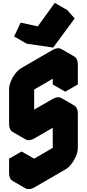

<svg xmlns="http://www.w3.org/2000/svg" viewBox="-20 -1261 603 1332"><path d="M217 -300Q182 -280 156 -295Q130 -310 130 -350V-590Q130 -617 142 -646.5Q154 -676 174 -701.5Q194 -727 217 -740L433 -865Q467 -885 493.5 -870Q520 -855 520 -815V-675L433 -625V-765L217 -640V-400L433 -525Q467 -545 493.5 -530Q520 -515 520 -475V-235Q520 -209 507.5 -179Q495 -149 475.5 -123.5Q456 -98 433 -85L217 40Q182 60 156 45Q130 30 130 -10V-110L217 -160V-60L433 -185V-425ZM349 -931 165 -958 210 -1054 328 -1028 447 -1191 498 -1133ZM433 -425V-185L346 -235V-475ZM433 -185 217 -60 130 -110 346 -235ZM433 -765V-625L346 -675V-815ZM447 -1191 328 -1028 242 -1078 360 -1241ZM328 -1028 210 -1054 123 -1104 242 -1078ZM217 -160 130 -110 43 -160 130 -210ZM130 -110V-10Q130 30 156 45L69 -5Q43 -20 43 -60V-160ZM494 -530Q467 -545 433 -525L217 -400L130 -450L346 -575Q381 -595 407 -580ZM494 -870Q467 -885 433 -865L217 -740Q194 -727 174 -701.5Q154 -676 142 -646.5Q130 -617 130 -590V-350Q130 -310 156 -295L69 -345Q43 -360 43 -400V-640Q43 -667 55 -696.5Q67 -726 87 -751.5Q107 -777 130 -790L346 -915Q381 -935 407 -920ZM210 -1054 165 -958 78 -1008 123 -1104Z"/></svg>

Font: Nabla
Style: Regular
Weight: 400
Designer: Arthur Reinders Folmer
Foundry: Typearture
Version: Version 1.002